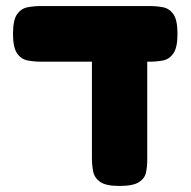

<svg xmlns="http://www.w3.org/2000/svg" viewBox="-20 -606 631 635"><path d="M116 -402Q93 -402 71.5 -406Q50 -410 36.5 -429.5Q23 -449 23 -494Q23 -540 36.5 -559Q50 -578 71.5 -582Q93 -586 115 -586H475Q498 -586 519 -582Q540 -578 553.5 -559Q567 -540 567 -494Q567 -449 553.5 -429.5Q540 -410 519 -406Q498 -402 474 -402ZM375 9Q330 9 311 -4.5Q292 -18 288 -39.5Q284 -61 284 -84V-451L467 -434V-77Q467 -56 463 -36Q459 -16 439.5 -3.5Q420 9 375 9Z"/></svg>

Font: Fredoka
Style: Bold
Weight: 700
Designer: Ben Nathan
Foundry: Milena B. Brandão, Ben Nathan
Version: Version 2.001